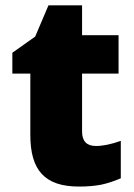

<svg xmlns="http://www.w3.org/2000/svg" viewBox="-20 -684 500 714"><path d="M336.9 -141.1C302.2 -141.1 285.2 -159.2 285.2 -194.8V-410.2H420.9V-553.2H285.2V-664.1H160.2L110.8 -547.9L25.9 -487.8V-410.2H92.8V-182.1C92.8 -51.8 145.5 9.8 273.9 9.8C305.2 9.8 332.5 7.3 356 2.9C378.9 -2 403.3 -9.8 429.2 -21V-160.2C393.6 -147.5 362.8 -141.1 336.9 -141.1Z"/></svg>

Font: Sahel Black
Style: Bold
Weight: 900
Foundry: Saber Rastikerdar (saber.rastikerdar@gmail.com)
Version: Version 3.4.0